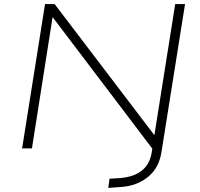

<svg xmlns="http://www.w3.org/2000/svg" viewBox="-20 -725 977 938"><path d="M509 193 515 148 566 145Q632 140 671.5 109.5Q711 79 721 21L730 -39L727 5L232 -648H238L136 0H88L200 -705H247L740 -57H733L836 -705H884L769 17Q763 56 747 86Q731 116 704 138.5Q677 161 642 174Q607 187 564 189Z"/></svg>

Font: Nunito Sans 10pt Expanded ExtraLight
Style: Italic
Weight: 250
Width: 7
Italic angle: -9°
Designer: Vernon Adams
Foundry: Vernon Adams
Version: Version 3.101;gftools[0.9.27]